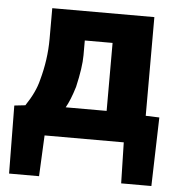

<svg xmlns="http://www.w3.org/2000/svg" viewBox="-50 -541 731 785"><g transform="rotate(5 315.0 -148.5)"><path d="M608 -86 600 196H476L472 28H147L139 196H16L13 -83L58 -88Q97 -146 109 -196Q133 -282 133 -367V-493H552V-88ZM258 -181Q241 -125 223 -94H391V-373H277V-312Q277 -263 258 -181Z"/></g></svg>

Font: Gmarket Sans TTF Bold
Style: Regular
Weight: 700
Designer: Creative Director : Sungho Lee; Art Director : Kiwoong Choi; Project Manager : Sori Yang, Jongwook Yoon; Font Designer :
Foundry: Sandoll Inc.
Version: Version 1.000;hotconv 1.0.109;makeotfexe 2.5.65596